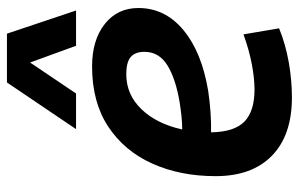

<svg xmlns="http://www.w3.org/2000/svg" viewBox="-170 -660 840 539"><g transform="rotate(-90 249.5 -390.0)"><path d="M440 -26Q396 -8 345.5 1Q295 10 246 10Q140 10 82.5 -46Q25 -102 25 -204Q25 -304 60.5 -382.5Q96 -461 164.5 -506Q233 -551 333 -551Q407 -551 452 -515.5Q497 -480 497 -421Q497 -346 435 -294.5Q373 -243 264 -225Q203 -216 148 -217Q149 -152 178 -123.5Q207 -95 268 -95Q299 -95 339 -102.5Q379 -110 423 -126ZM311 -455Q254 -455 213 -412.5Q172 -370 156 -298Q174 -298 193 -300Q212 -302 231 -305Q298 -316 336 -339.5Q374 -363 374 -404Q374 -430 359.5 -442.5Q345 -455 311 -455ZM157 -596 288 -790H425L490 -596H391L344 -725L257 -596Z"/></g></svg>

Font: Georama SemiBold
Style: Italic
Weight: 600
Italic angle: -9°
Designer: Jean-Baptiste Levee
Foundry: Production Type
Version: Version 1.000